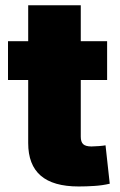

<svg xmlns="http://www.w3.org/2000/svg" viewBox="-20 -689 446 715"><path d="M378.9 -535.6V-391.1H9.8V-535.6ZM85 -669.4H280.8V-179.7Q280.8 -160.6 289.8 -152.1Q298.8 -143.6 320.8 -143.6Q331.1 -143.6 348.9 -145Q366.7 -146.5 373 -147.9L388.7 -4.9Q361.8 1.5 331.8 3.4Q301.8 5.4 272.9 5.4Q178.2 5.4 131.6 -34.9Q85 -75.2 85 -156.2Z"/></svg>

Font: Inter 20pt Black
Style: Regular
Weight: 900
Version: Version 4.001;git-66647c0bb